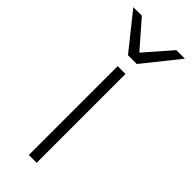

<svg xmlns="http://www.w3.org/2000/svg" viewBox="-253 -737 764 764"><g transform="rotate(45 129.0 -355.0)"><path d="M106 -500H150V0H106ZM-16 -710H32L129 -599L226 -710H274L154 -560H104Z"/></g></svg>

Font: PT Root UI Web Light
Style: Regular
Weight: 300
Designer: Vitaly Kuzmin
Foundry: ParaType Ltd.
Version: Version 1.000W